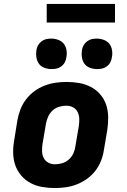

<svg xmlns="http://www.w3.org/2000/svg" viewBox="-20 -942 640 970"><path d="M257 8Q224 8 192.5 2.5Q161 -3 134 -17.5Q107 -32 87 -55.5Q67 -79 57 -108Q47 -137 46.5 -169.5Q46 -202 52 -235L68 -335Q73 -363 83.5 -390Q94 -417 112 -440.5Q130 -464 154 -481.5Q178 -499 205.5 -509.5Q233 -520 260.5 -524Q288 -528 316 -528Q349 -528 380.5 -522.5Q412 -517 439.5 -502.5Q467 -488 487 -464.5Q507 -441 516.5 -412Q526 -383 526.5 -350.5Q527 -318 522 -285L505 -185Q501 -157 490.5 -130Q480 -103 462 -79.5Q444 -56 419.5 -38.5Q395 -21 368 -10.5Q341 0 313 4Q285 8 257 8ZM257 -112Q276 -112 294.5 -117.5Q313 -123 328 -136.5Q343 -150 351 -168Q359 -186 361 -204L378 -304Q381 -323 380.5 -341.5Q380 -360 372.5 -375.5Q365 -391 349.5 -399.5Q334 -408 316 -408Q297 -408 278.5 -402.5Q260 -397 245.5 -383.5Q231 -370 223 -352Q215 -334 212 -316L195 -216Q192 -197 192.5 -178.5Q193 -160 200.5 -144.5Q208 -129 223.5 -120.5Q239 -112 257 -112ZM470 -593Q452 -593 434.5 -599.5Q417 -606 407 -619.5Q397 -633 394 -651.5Q391 -670 394 -689Q396 -702 402.5 -713.5Q409 -725 420.5 -733.5Q432 -742 444 -744.5Q456 -747 469 -747Q487 -747 504.5 -740.5Q522 -734 532.5 -720.5Q543 -707 546 -688.5Q549 -670 545 -651Q543 -638 537 -626.5Q531 -615 519.5 -606.5Q508 -598 495.5 -595.5Q483 -593 470 -593ZM240 -593Q222 -593 204.5 -599.5Q187 -606 177 -619.5Q167 -633 164 -651.5Q161 -670 164 -689Q166 -702 172.5 -713.5Q179 -725 190.5 -733.5Q202 -742 214 -744.5Q226 -747 239 -747Q257 -747 274.5 -740.5Q292 -734 302.5 -720.5Q313 -707 316 -688.5Q319 -670 315 -651Q313 -638 307 -626.5Q301 -615 289.5 -606.5Q278 -598 265.5 -595.5Q253 -593 240 -593ZM561 -828H216V-922H561Z"/></svg>

Font: Iosevka Heavy Extended Oblique
Style: Regular
Weight: 900
Width: 7
Italic angle: -9°
Monospace: yes
Designer: Belleve Invis
Foundry: Belleve Invis
Version: Version 32.5.0; ttfautohint (v1.8.4)